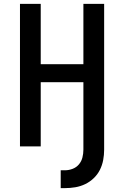

<svg xmlns="http://www.w3.org/2000/svg" viewBox="-20 -755 640 990"><path d="M293 215V123H315Q335 123 354.5 115.5Q374 108 387 92.5Q400 77 405 57Q410 37 410 17V-331H190V0H83V-735H190V-424H410V-735H517V17Q517 44 512 70.5Q507 97 495 121Q483 145 463 164Q443 183 419 194.5Q395 206 368.5 210.5Q342 215 315 215Z"/></svg>

Font: Iosevka Aile Semibold
Style: Regular
Weight: 600
Designer: Belleve Invis
Foundry: Belleve Invis
Version: Version 31.1.0; ttfautohint (v1.8.4)